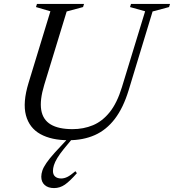

<svg xmlns="http://www.w3.org/2000/svg" viewBox="-20 -705 887 979"><path d="M205.5 -272Q182 -194.5 190.2 -144.5Q198.5 -94.5 238.5 -70.5Q278.5 -46.5 349.5 -46.5Q406 -46.5 454 -66.5Q502 -86.5 539.5 -133.2Q577 -180 601.5 -260L720 -647.5L643 -669L648 -685H847L842 -669L758 -646.5L636 -245Q608.5 -155 565.5 -98.8Q522.5 -42.5 463.5 -16.2Q404.5 10 329 10Q242.5 10 186 -21.2Q129.5 -52.5 112.2 -117.2Q95 -182 125.5 -282L237 -647.5L163.5 -669L168.5 -685H408.5L403.5 -669L320 -646.5ZM250 166.5Q250 185.5 261.2 195.2Q272.5 205 292 205Q307 205 322.8 197.5Q338.5 190 364.5 168L372 178Q336 219 310.8 236.5Q285.5 254 255.5 254Q225.5 254 208 238.5Q190.5 223 190.5 196Q190.5 181.5 196 164.8Q201.5 148 216.8 125.8Q232 103.5 260 72.5L352.5 -27H373L305 55Q284.5 80.5 272.2 100.8Q260 121 255 137Q250 153 250 166.5Z"/></svg>

Font: Newsreader 36pt
Style: Italic
Weight: 400
Italic angle: -17°
Designer: Hugues Gentile
Foundry: Production Type
Version: Version 1.003